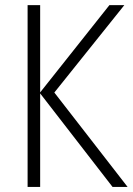

<svg xmlns="http://www.w3.org/2000/svg" viewBox="-20 -734 522 754"><path d="M481 0H421.9L137.7 -367.2V0H88.4V-713.9H137.7V-371.1L409.7 -713.9H468.3L193.4 -370.6Z"/></svg>

Font: Open Sans SemiCondensed Light
Style: Regular
Weight: 300
Width: 4
Designer: Monotype Design Team
Foundry: Monotype Imaging Inc.
Version: Version 3.000